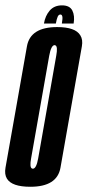

<svg xmlns="http://www.w3.org/2000/svg" viewBox="-47 -710 335 734"><path d="M69 4Q-1.5 4 -20.5 -27Q-30.5 -43.5 -26 -69Q-13 -142 15 -300.5Q43 -459.5 56 -533Q69 -606.5 171.5 -606.5Q241 -606.5 260 -575Q270.5 -558.5 266 -533Q253 -459.5 225 -300.5Q197 -142 184.2 -69Q171.5 4 69 4ZM78.5 -65Q92 -65 99 -104.8Q106 -144.5 133.5 -300.5Q161 -457 168 -497Q174.5 -532 165 -536.5Q163.5 -537.5 162 -537.5Q148.5 -537.5 141.2 -497.2Q134 -457 106.5 -300.5Q79 -144.5 72 -105Q65.5 -70.5 75 -66Q76.5 -65 78.5 -65ZM190 -689.5Q219.5 -689.5 229.5 -669.8Q239.5 -650 234.5 -620H189.5Q193 -640 191.2 -647.2Q189.5 -654.5 184 -654.5Q177.5 -654.5 173.8 -646.8Q170 -639 166.5 -620H121Q126 -650 143.2 -669.8Q160.5 -689.5 190 -689.5Z"/></svg>

Font: Anybody UltraCondensed Medium
Style: Italic
Weight: 500
Width: 1
Italic angle: -10°
Designer: Tyler Finck
Foundry: Etcetera Type Company
Version: Version 1.010; ttfautohint (v1.8.3) -l 8 -r 50 -G 200 -x 14 